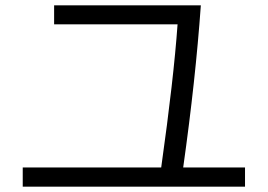

<svg xmlns="http://www.w3.org/2000/svg" viewBox="-20 -727 1000 717"><path d="M182.1 -707H730Q710.4 -429.7 664.1 -101.6H895V-29.8H64.9V-101.6H582Q628.9 -435.1 643.1 -636.2H182.1Z"/></svg>

Font: BIZ UDPGothic
Style: Regular
Weight: 400
Designer: TypeBank Co., Ltd.
Foundry: Morisawa Inc.
Version: Version 1.051